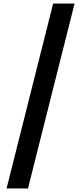

<svg xmlns="http://www.w3.org/2000/svg" viewBox="-20 -820 457 1084"><path d="M17 244H138L401 -800H280Z"/></svg>

Font: Noto Sans Malayalam ExtraCondensed
Style: Bold
Weight: 700
Width: 2
Designer: Jelle Bosma - Monotype Design Team
Foundry: Monotype Imaging Inc.
Version: Version 2.104